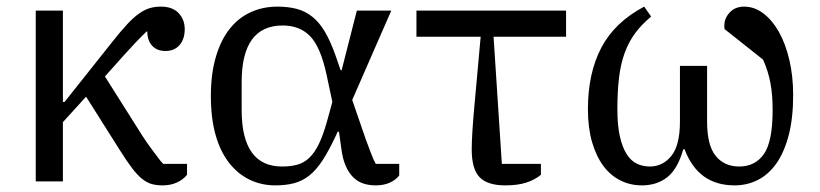

<svg xmlns="http://www.w3.org/2000/svg" viewBox="-20 -548 2476 580"><path d="M88 -516H170V-240H175L318 -420Q344 -453 363.5 -474Q383 -495 400 -507Q417 -519 432.5 -523.5Q448 -528 466 -528Q501 -528 519.5 -508.5Q538 -489 538 -460Q538 -430 522.5 -412Q507 -394 480 -394Q454 -394 439.5 -410Q425 -426 425 -453H423Q409 -440 391 -421Q373 -402 355 -382L297 -317L410 -138Q415 -130 423 -118.5Q431 -107 440 -95Q449 -83 457.5 -71.5Q466 -60 473 -53H545V-20Q534 -6 515 3Q496 12 471 12Q453 12 438.5 8Q424 4 409.5 -7.5Q395 -19 379 -40Q363 -61 341 -96L240 -256L170 -179V0H88Z M1186 -18Q1175 -4 1157 4Q1139 12 1115 12Q1095 12 1078 6.5Q1061 1 1047.5 -12Q1034 -25 1024.5 -46.5Q1015 -68 1011 -100L1004 -150H1000L994 -137Q973 -92 954 -63Q935 -34 914 -17.5Q893 -1 868 5.5Q843 12 812 12Q770 12 734.5 -5Q699 -22 672.5 -55.5Q646 -89 631.5 -139.5Q617 -190 617 -258Q617 -325 632 -376Q647 -427 673.5 -460.5Q700 -494 737 -511Q774 -528 818 -528Q851 -528 877 -521Q903 -514 924 -497Q945 -480 961.5 -452Q978 -424 993 -382L1009 -336H1012L1058 -516H1162L1044 -246L1085 -127Q1093 -106 1100 -87Q1107 -68 1115 -53H1186ZM967 -320Q949 -405 917.5 -438Q886 -471 834 -471Q710 -471 710 -300V-216Q710 -45 832 -45Q858 -45 878 -50.5Q898 -56 914 -71Q930 -86 943 -112.5Q956 -139 968 -182L984 -240Z M1614 -20Q1596 -5 1570 3.5Q1544 12 1506 12Q1453 12 1429 -12.5Q1405 -37 1405 -96Q1405 -119 1407 -151Q1409 -183 1412 -216L1432 -437H1238V-516H1690V-437H1471L1496 -53H1614Z M1919 12Q1884 12 1854 -3Q1824 -18 1802.5 -47Q1781 -76 1768.5 -119Q1756 -162 1756 -218Q1756 -327 1796.5 -404Q1837 -481 1926 -528L1947 -498Q1918 -474 1898.5 -447.5Q1879 -421 1867 -388Q1855 -355 1850 -313.5Q1845 -272 1845 -218Q1845 -169 1852.5 -136Q1860 -103 1873 -82.5Q1886 -62 1904 -53.5Q1922 -45 1943 -45Q1982 -45 2008 -77Q2034 -109 2034 -181V-349H2116V-181Q2116 -109 2142 -77Q2168 -45 2213 -45Q2261 -45 2287.5 -82.5Q2314 -120 2314 -216Q2314 -263 2307 -299Q2300 -335 2285 -368L2169 -460Q2168 -464 2168 -470Q2168 -493 2184.5 -510.5Q2201 -528 2228 -528Q2259 -528 2286 -507.5Q2313 -487 2333 -451.5Q2353 -416 2364.5 -367Q2376 -318 2376 -261Q2376 -191 2362.5 -139.5Q2349 -88 2325.5 -54.5Q2302 -21 2269.5 -4.5Q2237 12 2199 12Q2089 12 2048 -97H2044Q2027 -37 1995.5 -12.5Q1964 12 1919 12Z"/></svg>

Font: IBM Plex Serif
Style: Regular
Weight: 400
Designer: Mike Abbink, Paul van der Laan, Pieter van Rosmalen
Foundry: Bold Monday
Version: Version 3.001